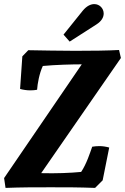

<svg xmlns="http://www.w3.org/2000/svg" viewBox="-20 -914 610 937"><path d="M320 -711 451 -795C476 -811 486 -830 486 -848C486 -873 466 -894 440 -894C423 -894 403 -885 384 -862L290 -745ZM7 3C84 0 151 0 228 0C307 0 362 0 444 3L481 -34L513 -194C499 -198 481 -201 466 -201C455 -201 440 -200 430 -198C420 -170 402 -113 376 -75C326 -70 253 -67 181 -69L570 -631L561 -670C508 -667 427 -666 347 -666C266 -666 189 -668 118 -669L89 -639L78 -480C92 -476 110 -473 127 -473C139 -473 153 -474 161 -476C163 -506 172 -556 189 -592C251 -598 334 -600 379 -600L0 -45Z"/></svg>

Font: Caladea
Style: Bold Italic
Weight: 700
Italic angle: -9°
Designer: Carolina Giovagnoli and Andres Torresi
Foundry: Carolina Giovagnoli & Andres Torresi
Version: Version 1.001;hotconv 1.0.109;makeotfexe 2.5.65596